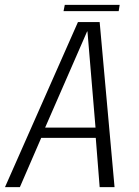

<svg xmlns="http://www.w3.org/2000/svg" viewBox="-46 -767 571 787"><path d="M-25.5 0H35.5L123 -202H346.5L362.5 0H423.5L362.5 -676.5H273.5ZM139 -244 311 -638H312.5L345.5 -244ZM214.5 -721.5H440.5L444.5 -747H219.5Z"/></svg>

Font: Anybody SemiCondensed Light
Style: Italic
Weight: 300
Width: 4
Italic angle: -10°
Version: Version 1.113;gftools[0.9.25]